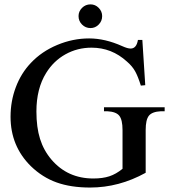

<svg xmlns="http://www.w3.org/2000/svg" viewBox="-20 -843 766 870"><path d="M640.1 -253.9V-60.1Q519 6.8 388.2 6.8Q300.8 6.8 236.3 -16.4Q171.9 -39.6 120.1 -89.8Q27.8 -180.7 27.8 -314Q27.8 -384.8 51.8 -448.2Q75.7 -511.7 120.1 -558.1Q168.9 -609.9 239.5 -639.4Q310.1 -668.9 383.8 -668.9Q456.1 -668.9 534.2 -633.8Q558.1 -623 571.8 -623Q598.6 -623 605 -662.1H625L638.2 -457L618.2 -455.1Q605 -497.6 592 -520.5Q579.1 -543.5 555.2 -564Q486.3 -627 395 -627Q330.6 -627 276.6 -596.9Q222.7 -566.9 189 -512.2Q145 -441.4 145 -337.9Q145 -266.1 161.4 -213.9Q177.7 -161.6 212.9 -120.1Q286.1 -34.2 402.8 -34.2Q445.3 -34.2 475.6 -44.2Q505.9 -54.2 535.2 -78.1V-253.9Q535.2 -300.3 520.5 -318.6Q505.9 -336.9 465.8 -338.9H451.2V-356.9H726.1V-338.9H709Q669.4 -336.9 654.8 -318.8Q640.1 -300.8 640.1 -253.9ZM390.1 -823.2Q411.6 -823.2 427.2 -807.4Q442.9 -791.5 442.9 -770Q442.9 -747.6 427.2 -731.7Q411.6 -715.8 390.1 -715.8Q367.7 -715.8 351.8 -731.7Q335.9 -747.6 335.9 -770Q335.9 -791.5 351.8 -807.4Q367.7 -823.2 390.1 -823.2Z"/></svg>

Font: Accordance
Style: Regular
Weight: 400
Version: Version 1.1 (build May 11, 2018) Miklal Software Solutions, 